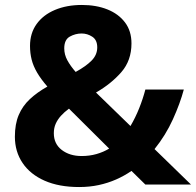

<svg xmlns="http://www.w3.org/2000/svg" viewBox="-20 -744 790 774"><path d="M310 -724Q368 -724 413 -706Q458 -688 484 -653.5Q510 -619 510 -569Q510 -500 469 -453Q428 -406 367 -371L506 -236Q526 -270 541 -307.5Q556 -345 566 -383H721Q706 -327 677 -263Q648 -199 603 -143L750 0H566L510 -55Q481 -35 448 -20.5Q415 -6 378 2Q341 10 299 10Q218 10 160 -15.5Q102 -41 71 -87Q40 -133 40 -193Q40 -244 55.5 -280.5Q71 -317 100.5 -344.5Q130 -372 171 -395Q145 -425 129.5 -451.5Q114 -478 107.5 -504Q101 -530 101 -559Q101 -610 127.5 -647Q154 -684 201.5 -704Q249 -724 310 -724ZM258 -306Q239 -292 225.5 -277Q212 -262 204.5 -245Q197 -228 197 -207Q197 -164 229 -139.5Q261 -115 309 -115Q341 -115 369 -123Q397 -131 420 -145ZM309 -609Q284 -609 261.5 -596.5Q239 -584 239 -549Q239 -524 251.5 -501Q264 -478 285 -454Q327 -477 349.5 -500Q372 -523 372 -553Q372 -583 352 -596Q332 -609 309 -609Z"/></svg>

Font: Noto Sans Devanagari
Style: Bold
Weight: 700
Version: Version 2.003